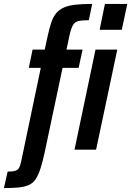

<svg xmlns="http://www.w3.org/2000/svg" viewBox="-95 -763 669 979"><path d="M-75 196 -56 112Q-28 112 -15 107Q-2 102 3.5 90.5Q9 79 13 60L113 -417H52L71 -510H133L148 -579Q157 -620 166.5 -648.5Q176 -677 191.5 -695.5Q207 -714 230.5 -724.5Q254 -735 289 -739Q324 -743 375 -743L358 -660Q323 -660 304.5 -655.5Q286 -651 276.5 -634Q267 -617 259 -581L244 -510H326L306 -417H224L133 13Q122 64 111 97.5Q100 131 86.5 151Q73 171 51.5 180.5Q30 190 -0.5 193Q-31 196 -75 196ZM413 -611 440 -743H554L526 -611ZM285 0 392 -510H503L395 0Z"/></svg>

Font: Saira Condensed SemiBold
Style: Italic
Weight: 600
Width: 3
Italic angle: -12°
Designer: Hector Gatti with collaboration of the Omnibus-Type team
Foundry: Omnibus-Type
Version: Version 1.101